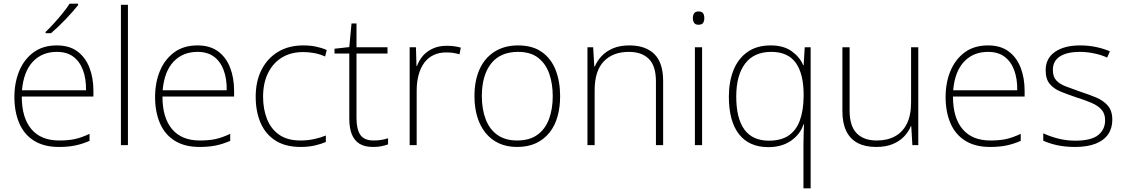

<svg xmlns="http://www.w3.org/2000/svg" viewBox="-20 -786 6091 1040"><path d="M288 -540Q356 -540 399.5 -507.5Q443 -475 464.5 -419.5Q486 -364 486 -294V-263H98Q98 -148 150 -86.5Q202 -25 300 -25Q349 -25 384.5 -32.5Q420 -40 465 -61V-23Q426 -6 387.5 2Q349 10 299 10Q218 10 164 -24Q110 -58 84 -119.5Q58 -181 58 -260Q58 -338 84 -401Q110 -464 161 -502Q212 -540 288 -540ZM288 -505Q208 -505 158 -452Q108 -399 99 -297H446Q447 -359 429.5 -406Q412 -453 377 -479Q342 -505 288 -505ZM403 -758Q390 -742 373 -722.5Q356 -703 336 -682Q316 -661 295.5 -641.5Q275 -622 256 -606H227V-613Q248 -633 273 -660.5Q298 -688 321 -716.5Q344 -745 357 -766H403Z M673 0H635V-760H673Z M1050 -540Q1118 -540 1161.5 -507.5Q1205 -475 1226.5 -419.5Q1248 -364 1248 -294V-263H860Q860 -148 912 -86.5Q964 -25 1062 -25Q1111 -25 1146.5 -32.5Q1182 -40 1227 -61V-23Q1188 -6 1149.5 2Q1111 10 1061 10Q980 10 926 -24Q872 -58 846 -119.5Q820 -181 820 -260Q820 -338 846 -401Q872 -464 923 -502Q974 -540 1050 -540ZM1050 -505Q970 -505 920 -452Q870 -399 861 -297H1208Q1209 -359 1191.5 -406Q1174 -453 1139 -479Q1104 -505 1050 -505Z M1609 10Q1527 10 1473 -24Q1419 -58 1392 -119.5Q1365 -181 1365 -262Q1365 -346 1397 -408.5Q1429 -471 1486.5 -505.5Q1544 -540 1623 -540Q1660 -540 1691.5 -533.5Q1723 -527 1750 -515L1741 -480Q1712 -493 1682 -498.5Q1652 -504 1623 -504Q1555 -504 1506.5 -474Q1458 -444 1431.5 -389.5Q1405 -335 1405 -262Q1405 -195 1426.5 -141Q1448 -87 1492.5 -56Q1537 -25 1608 -25Q1646 -25 1681 -32.5Q1716 -40 1745 -52V-17Q1720 -6 1685.5 2Q1651 10 1609 10Z M2004 -25Q2028 -25 2047 -28.5Q2066 -32 2082 -37V-4Q2066 2 2046 6Q2026 10 2001 10Q1955 10 1927 -7.5Q1899 -25 1885.5 -59Q1872 -93 1872 -143V-496H1792V-522L1872 -531L1884 -659H1911V-530H2079V-496H1911V-146Q1911 -87 1931.5 -56Q1952 -25 2004 -25Z M2399 -538Q2421 -538 2440 -535.5Q2459 -533 2476 -528L2469 -492Q2451 -497 2435 -499.5Q2419 -502 2397 -502Q2358 -502 2328 -487.5Q2298 -473 2278 -446Q2258 -419 2247.5 -380.5Q2237 -342 2237 -295V0H2199V-530H2233L2236 -429H2239Q2250 -460 2271.5 -484.5Q2293 -509 2325.5 -523.5Q2358 -538 2399 -538Z M3014 -265Q3014 -205 3000 -155Q2986 -105 2956.5 -68Q2927 -31 2883.5 -10.5Q2840 10 2781 10Q2725 10 2682 -10Q2639 -30 2609.5 -67Q2580 -104 2565 -154Q2550 -204 2550 -265Q2550 -350 2578 -411.5Q2606 -473 2659.5 -506.5Q2713 -540 2786 -540Q2865 -540 2915.5 -504Q2966 -468 2990 -406Q3014 -344 3014 -265ZM2590 -265Q2590 -194 2611 -139.5Q2632 -85 2674.5 -55Q2717 -25 2781 -25Q2848 -25 2890.5 -55.5Q2933 -86 2953.5 -140.5Q2974 -195 2974 -265Q2974 -333 2955 -387Q2936 -441 2895 -473Q2854 -505 2786 -505Q2690 -505 2640 -441.5Q2590 -378 2590 -265Z M3389 -540Q3477 -540 3524.5 -493Q3572 -446 3572 -347V0H3533V-345Q3533 -428 3495 -466.5Q3457 -505 3386 -505Q3300 -505 3250.5 -453.5Q3201 -402 3201 -297V0H3162V-530H3193L3199 -426H3202Q3215 -457 3239 -482.5Q3263 -508 3300 -524Q3337 -540 3389 -540Z M3783 -530V0H3744V-530ZM3763 -724Q3782 -724 3788.5 -714Q3795 -704 3795 -688Q3795 -672 3788.5 -662Q3782 -652 3763 -652Q3747 -652 3740 -662Q3733 -672 3733 -688Q3733 -704 3740 -714Q3747 -724 3763 -724Z M4332 0Q4332 -23 4333 -55.5Q4334 -88 4335 -112H4332Q4315 -59 4265 -24Q4215 11 4142 11Q4038 11 3983 -59Q3928 -129 3928 -263Q3928 -342 3952.5 -404.5Q3977 -467 4027.5 -503.5Q4078 -540 4155 -540Q4225 -540 4269 -508Q4313 -476 4331 -432H4333L4339 -530H4371V234H4332ZM4145 -24Q4211 -24 4252 -52Q4293 -80 4312.5 -133.5Q4332 -187 4333 -262V-273Q4333 -386 4290.5 -445.5Q4248 -505 4158 -505Q4064 -505 4016 -441.5Q3968 -378 3968 -263Q3968 -145 4012 -84.5Q4056 -24 4145 -24Z M4954 -530V0H4922L4916 -103H4914Q4902 -73 4877.5 -47Q4853 -21 4815.5 -5.5Q4778 10 4726 10Q4666 10 4625.5 -11.5Q4585 -33 4564 -76Q4543 -119 4543 -183V-530H4582V-187Q4582 -104 4620 -64.5Q4658 -25 4729 -25Q4787 -25 4828.5 -48Q4870 -71 4892.5 -116.5Q4915 -162 4915 -232V-530Z M5332 -540Q5400 -540 5443.5 -507.5Q5487 -475 5508.5 -419.5Q5530 -364 5530 -294V-263H5142Q5142 -148 5194 -86.5Q5246 -25 5344 -25Q5393 -25 5428.5 -32.5Q5464 -40 5509 -61V-23Q5470 -6 5431.5 2Q5393 10 5343 10Q5262 10 5208 -24Q5154 -58 5128 -119.5Q5102 -181 5102 -260Q5102 -338 5128 -401Q5154 -464 5205 -502Q5256 -540 5332 -540ZM5332 -505Q5252 -505 5202 -452Q5152 -399 5143 -297H5490Q5491 -359 5473.5 -406Q5456 -453 5421 -479Q5386 -505 5332 -505Z M6005 -137Q6005 -91 5982 -58Q5959 -25 5914 -7.5Q5869 10 5803 10Q5748 10 5704 0Q5660 -10 5631 -24V-64Q5669 -46 5713.5 -35Q5758 -24 5804 -24Q5890 -24 5928 -54Q5966 -84 5966 -135Q5966 -170 5946.5 -192Q5927 -214 5892 -229Q5857 -244 5812 -258Q5764 -274 5726 -289.5Q5688 -305 5666 -331.5Q5644 -358 5644 -406Q5644 -470 5694.5 -505Q5745 -540 5830 -540Q5877 -540 5918.5 -531Q5960 -522 5992 -508L5977 -474Q5948 -488 5908 -496.5Q5868 -505 5829 -505Q5760 -505 5721.5 -480.5Q5683 -456 5683 -407Q5683 -370 5702 -350Q5721 -330 5754.5 -317.5Q5788 -305 5830 -290Q5876 -275 5916 -258.5Q5956 -242 5980.5 -214Q6005 -186 6005 -137Z"/></svg>

Font: Noto Sans Armenian ExtraLight
Style: Regular
Weight: 250
Designer: Monotype Design Team
Foundry: Monotype Imaging Inc.
Version: Version 2.007